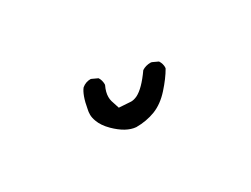

<svg xmlns="http://www.w3.org/2000/svg" viewBox="-30 -185 560 429"><g transform="rotate(-30 250.0 30.0)"><path d="M162.6 13.2Q161.1 19 161.1 26.6Q161.1 34.2 164.6 43.5Q169.9 58.6 185.1 73.7Q211.9 100.1 236.8 102.1Q263.2 102.1 286.1 93.3Q308.6 84.5 328.4 62.5Q348.1 40.5 358.9 21.5Q359.4 20.5 359.4 17.3Q359.4 14.2 358.2 9.5Q356.9 4.9 354 0.5L339.4 -6.3Q337.9 -6.8 336.4 -6.8Q323.7 -6.8 314 -0.5Q290 33.7 271 43Q262.7 46.9 255.4 46.9Q253.9 46.9 224.6 44.9L217.8 23.9Q216.3 18.6 216.3 12.7Q216.3 0.5 223.1 -13.7Q223.6 -14.6 223.6 -15.6Q223.6 -26.9 218.3 -34.7L203.6 -41.5Q202.6 -42 201.7 -42Q189 -42 179.2 -33.7Q174.3 -27.8 169.9 -15.9Q165.5 -3.9 162.6 13.2Z"/></g></svg>

Font: NaikaiFont
Style: ExtraLight
Weight: 200
Version: Version 1.89